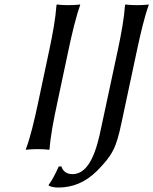

<svg xmlns="http://www.w3.org/2000/svg" viewBox="-20 -668 686 860"><path d="M433 -95C415 -7 384 112 305 112C276 112 261 97 255 77L243 78C231 105 213 141 198 160V163C205 168 222 172 241 172C304 172 362 150 416 96C483 27 500 -3 524 -117L594 -445C610 -520 627 -592 646 -645V-648C646 -648 628 -645 593 -645C559 -645 543 -648 543 -648L540 -645C536 -588 524 -520 508 -445ZM201 -445 149 -200C133 -125 116 -54 96 0V3C96 3 114 0 149 0C183 0 199 3 199 3L202 0C206 -57 219 -125 235 -200L287 -445C303 -520 320 -592 339 -645V-648C339 -648 321 -645 286 -645C252 -645 236 -648 236 -648L233 -645C229 -588 217 -520 201 -445Z"/></svg>

Font: Libertinus Sans
Style: Italic
Weight: 400
Italic angle: -12°
Designer: Philipp H. Poll, Khaled Hosny
Foundry: Caleb Maclennan
Version: Version 7.050;RELEASE